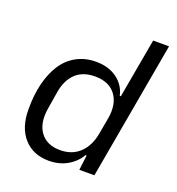

<svg xmlns="http://www.w3.org/2000/svg" viewBox="-134 -837 877 954"><g transform="rotate(20 305.0 -359.5)"><path d="M229 9.8Q146 9.8 96.9 -45.2Q47.9 -100.1 47.9 -195.8V-202.1Q47.9 -272.9 62.5 -332.5Q77.1 -392.1 105.7 -437.3Q134.3 -482.4 179.9 -507.8Q225.6 -533.2 284.2 -533.2Q350.1 -533.2 394.8 -500.5Q439.5 -467.8 451.2 -414.1H457L513.2 -729H597.2L467.8 0H388.2L397.9 -79.1H392.1Q368.7 -38.6 326.2 -14.4Q283.7 9.8 229 9.8ZM264.2 -59.1Q327.6 -59.1 367.9 -97.9Q408.2 -136.7 419.9 -204.1L435.1 -288.1Q449.2 -367.2 413.8 -415Q378.4 -462.9 304.2 -462.9Q239.3 -462.9 201.4 -426.5Q163.6 -390.1 152.8 -324.2L138.2 -234.9Q124.5 -153.8 158.9 -106.4Q193.4 -59.1 264.2 -59.1Z"/></g></svg>

Font: Hubot Sans
Style: Italic
Weight: 400
Italic angle: -10°
Designer: Deni Anggara
Foundry: GitHub
Version: Version 1.001;gftools[0.9.31]